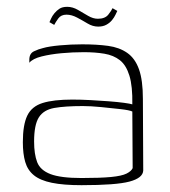

<svg xmlns="http://www.w3.org/2000/svg" viewBox="-20 -535 499 563"><path d="M219 8Q166 8 132 1Q98 -6 79.5 -21Q61 -36 54 -60Q47 -84 47 -118Q47 -169 60 -196Q73 -223 105 -233Q137 -243 192 -243Q217 -243 245 -241.5Q273 -240 299 -238Q325 -236 343.5 -233.5Q362 -231 368 -229Q369 -282 359.5 -313Q350 -344 331.5 -358.5Q313 -373 286 -377.5Q259 -382 226 -382Q193 -382 160.5 -379Q128 -376 102 -369.5Q76 -363 66 -351V-360Q66 -378 79.5 -384.5Q93 -391 106 -394Q123 -399 155.5 -402Q188 -405 221 -405Q264 -405 297 -400.5Q330 -396 353 -380Q376 -364 387.5 -332Q399 -300 399 -245L400 -35Q399 -13 359.5 -2.5Q320 8 219 8ZM219 -13Q274 -13 305.5 -16Q337 -19 351 -26Q365 -33 369 -42L368 -208Q360 -212 333.5 -215Q307 -218 276.5 -221Q246 -224 223 -224Q171 -224 139.5 -218.5Q108 -213 94 -191Q80 -169 80 -120Q80 -83 89 -59.5Q98 -36 128 -24.5Q158 -13 219 -13ZM268 -457Q252 -457 237 -466Q222 -475 206 -483.5Q190 -492 175 -492Q159 -492 151 -481Q143 -470 139 -462L125 -470Q127 -474 130 -481Q133 -488 139.5 -496Q146 -504 154.5 -509.5Q163 -515 177 -515Q193 -515 208.5 -506Q224 -497 238.5 -488.5Q253 -480 267 -480Q288 -480 297.5 -492Q307 -504 310 -511L324 -503Q322 -499 318.5 -491.5Q315 -484 308.5 -476Q302 -468 292 -462.5Q282 -457 268 -457Z"/></svg>

Font: Genos Thin ExtraLight
Style: Regular
Weight: 250
Version: Version 1.010